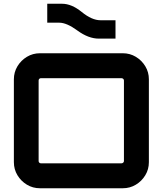

<svg xmlns="http://www.w3.org/2000/svg" viewBox="-20 -1004 868 1024"><path d="M193 0Q155 0 123.5 -19Q92 -38 73 -69.5Q54 -101 54 -139V-581Q54 -619 73 -650.5Q92 -682 123.5 -701Q155 -720 193 -720H635Q673 -720 704.5 -701Q736 -682 755 -650.5Q774 -619 774 -581V-139Q774 -101 755 -69.5Q736 -38 704.5 -19Q673 0 635 0ZM198 -133H628Q633 -133 637 -136.5Q641 -140 641 -145V-575Q641 -580 637 -583.5Q633 -587 628 -587H198Q193 -587 189.5 -583.5Q186 -580 186 -575V-145Q186 -140 189.5 -136.5Q193 -133 198 -133ZM507 -798Q452 -798 393 -841Q336 -883 296 -883H232V-984H311Q362 -984 416 -940Q470 -896 516 -896H596V-798H507Z"/></svg>

Font: Orbitron
Style: Bold
Weight: 700
Designer: Matt McInerney
Foundry: The League of Moveable Type
Version: Version 2.001